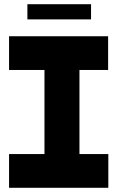

<svg xmlns="http://www.w3.org/2000/svg" viewBox="-20 -891 557 911"><path d="M23 0V-160H191V-559H23V-719H493V-559H357V-160H494V0ZM110 -799V-871H412V-799Z"/></svg>

Font: Foldit Thin
Style: Bold
Weight: 700
Version: Version 1.003